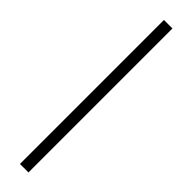

<svg xmlns="http://www.w3.org/2000/svg" viewBox="44 -108 479 479"><g transform="rotate(-45 284.0 132.0)"><path d="M30 147V117H538V147Z"/></g></svg>

Font: IBM Plex Sans Arabic ExtraLight
Style: Regular
Weight: 200
Designer: Mike Abbink, Paul van der Laan, Pieter van Rosmalen, Wael Morcos, Khajak Apelian
Foundry: Bold Monday
Version: Version 1.1